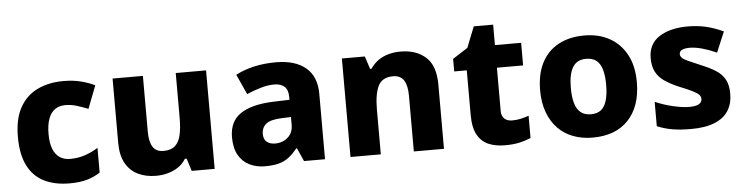

<svg xmlns="http://www.w3.org/2000/svg" viewBox="-43 -860 4131 1066"><g transform="rotate(-5 2022.0 -326.5)"><path d="M308 10Q226 10 166.5 -19.5Q107 -49 75.5 -111.5Q44 -174 44 -272Q44 -372 79.5 -435.5Q115 -499 178 -529Q241 -559 322 -559Q376 -559 419.5 -548Q463 -537 497 -520L448 -393Q413 -407 383 -416Q353 -425 322 -425Q288 -425 264 -408.5Q240 -392 227.5 -358Q215 -324 215 -273Q215 -222 228 -189.5Q241 -157 265 -141Q289 -125 323 -125Q367 -125 405.5 -138Q444 -151 479 -173V-35Q445 -13 405 -1.5Q365 10 308 10Z M1117 -549V0H989L967 -70H957Q940 -42 913.5 -24.5Q887 -7 855.5 1.5Q824 10 790 10Q734 10 690 -11Q646 -32 621 -76.5Q596 -121 596 -191V-549H765V-238Q765 -182 783.5 -153Q802 -124 843 -124Q884 -124 907 -144Q930 -164 939 -203.5Q948 -243 948 -299V-549Z M1507 -560Q1614 -560 1673 -510.5Q1732 -461 1732 -364V0H1615L1582 -74H1578Q1555 -45 1530.5 -26Q1506 -7 1474.5 1.5Q1443 10 1397 10Q1349 10 1310.5 -9Q1272 -28 1250 -67Q1228 -106 1228 -166Q1228 -254 1289.5 -296Q1351 -338 1470 -343L1564 -346V-362Q1564 -402 1543.5 -420Q1523 -438 1487 -438Q1451 -438 1412 -426.5Q1373 -415 1333 -398L1282 -510Q1327 -534 1384 -547Q1441 -560 1507 -560ZM1513 -248Q1450 -246 1425 -225.5Q1400 -205 1400 -170Q1400 -139 1418 -125Q1436 -111 1464 -111Q1506 -111 1535 -136.5Q1564 -162 1564 -206V-250Z M2201 -559Q2288 -559 2341.5 -511.5Q2395 -464 2395 -358V0H2227V-311Q2227 -368 2208 -397Q2189 -426 2148 -426Q2087 -426 2065 -380.5Q2043 -335 2043 -250V0H1874V-549H2002L2025 -478H2033Q2051 -505 2076 -523Q2101 -541 2133 -550Q2165 -559 2201 -559Z M2786 -124Q2812 -124 2834 -129Q2856 -134 2879 -142V-18Q2852 -6 2817 2Q2782 10 2734 10Q2683 10 2643.5 -6.5Q2604 -23 2581.5 -63.5Q2559 -104 2559 -176V-423H2489V-493L2573 -547L2619 -663H2727V-549H2873V-423H2727V-182Q2727 -153 2743 -138.5Q2759 -124 2786 -124Z M3494 -276Q3494 -207 3475.5 -154Q3457 -101 3421.5 -64Q3386 -27 3336.5 -8.5Q3287 10 3223 10Q3165 10 3115.5 -8.5Q3066 -27 3030.5 -63.5Q2995 -100 2975 -153.5Q2955 -207 2955 -276Q2955 -367 2987.5 -430Q3020 -493 3081 -526Q3142 -559 3226 -559Q3305 -559 3365 -526Q3425 -493 3459.5 -430Q3494 -367 3494 -276ZM3126 -276Q3126 -225 3136 -190Q3146 -155 3168 -137.5Q3190 -120 3225 -120Q3261 -120 3282 -137.5Q3303 -155 3313 -190Q3323 -225 3323 -276Q3323 -327 3313 -361Q3303 -395 3281.5 -412Q3260 -429 3224 -429Q3173 -429 3149.5 -390.5Q3126 -352 3126 -276Z M4005 -166Q4005 -112 3980.5 -72.5Q3956 -33 3904 -11.5Q3852 10 3772 10Q3714 10 3670.5 3Q3627 -4 3583 -22V-158Q3631 -137 3683.5 -125Q3736 -113 3771 -113Q3809 -113 3826 -123Q3843 -133 3843 -151Q3843 -164 3834.5 -174Q3826 -184 3800.5 -197Q3775 -210 3725 -230Q3676 -251 3644.5 -273Q3613 -295 3597.5 -326Q3582 -357 3582 -402Q3582 -480 3642.5 -519.5Q3703 -559 3803 -559Q3856 -559 3903 -548Q3950 -537 4000 -514L3952 -400Q3912 -418 3873 -429Q3834 -440 3803 -440Q3775 -440 3760 -432.5Q3745 -425 3745 -410Q3745 -399 3753.5 -389.5Q3762 -380 3786.5 -369Q3811 -358 3858 -338Q3905 -319 3938 -298Q3971 -277 3988 -246Q4005 -215 4005 -166Z"/></g></svg>

Font: Noto Sans Devanagari ExtraBold
Style: Regular
Weight: 800
Version: Version 2.003